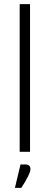

<svg xmlns="http://www.w3.org/2000/svg" viewBox="-20 -733 240 927"><path d="M102 61Q127 61 127 83.5Q127 106 83 174H52L79 61ZM75 -713H125V0H75Z"/></svg>

Font: Khand Light
Style: Regular
Weight: 300
Designer: Devanagari: Sanchit Sawaria, Jyotish Sonowal; Latin: Satya Rajpurohit
Foundry: Indian Type Foundry
Version: Version 1.101;PS 1.0;hotconv 1.0.78;makeotf.lib2.5.61930; tt